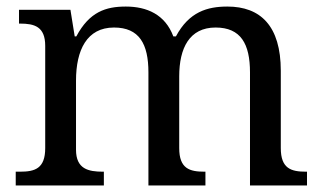

<svg xmlns="http://www.w3.org/2000/svg" viewBox="-20 -566 985 586"><path d="M297 0V-42H294C250 -42 212 -50 212 -109V-320C212 -413 245 -482 328 -482C405 -482 433 -432 433 -345V0H607V-42H604C559 -42 527 -51 527 -114V-333C527 -419 558 -482 638 -482C715 -482 743 -432 743 -345V0H917V-42H914C869 -42 837 -51 837 -114V-350C837 -487 775 -546 674 -546C613 -546 557 -530 517 -455H509C484 -522 428 -546 364 -546C303 -546 253 -530 213 -455H208L195 -536H38V-494H41C85 -494 118 -485 118 -426V-114C118 -51 86 -42 41 -42H28V0Z"/></svg>

Font: Liu Chibing Harmony Marks (Sposobin) Font
Style: Regular
Weight: 400
Designer: Liu Chibing
Foundry: Liu Chibing
Version: Version 1.003